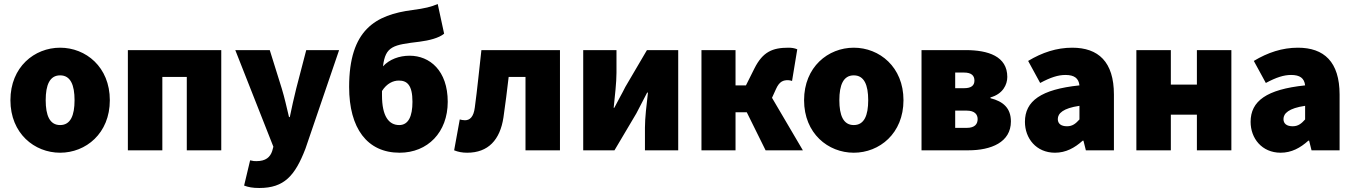

<svg xmlns="http://www.w3.org/2000/svg" viewBox="-20 -750 6758 958"><path d="M280 12C408 12 528 -84 528 -250C528 -416 408 -512 280 -512C152 -512 32 -416 32 -250C32 -84 152 12 280 12ZM280 -126C228 -126 208 -174 208 -250C208 -326 228 -374 280 -374C332 -374 352 -326 352 -250C352 -174 332 -126 280 -126Z M618 0H790V-366H912V0H1084V-500H618Z M1274 188C1398 188 1452 127 1504 -8L1672 -500H1508L1458 -308C1446 -260 1436 -214 1426 -166H1422C1410 -216 1400 -262 1386 -308L1326 -500H1154L1344 -18L1338 4C1328 34 1306 54 1260 54C1250 54 1244 54 1228 50L1198 176C1220 184 1240 188 1274 188Z M1886 -274C1886 -282 1886 -289 1886 -296C1910 -334 1942 -348 1970 -348C2011 -348 2038 -326 2038 -242C2038 -170 2018 -126 1972 -126C1920 -126 1886 -170 1886 -274ZM1974 12C2114 12 2214 -90 2214 -242C2214 -398 2124 -472 2024 -472C1972 -472 1923 -454 1891 -419C1903 -521 1943 -526 2074 -542C2120 -548 2170 -560 2196 -582L2164 -730C2132 -716 2100 -708 2038 -700C1854 -676 1722 -602 1722 -316C1722 -110 1812 12 1974 12Z M2311 12C2416 12 2475 -52 2492 -164C2502 -230 2510 -300 2518 -366H2602V0H2774V-500H2382C2371 -404 2362 -308 2349 -213C2343 -166 2324 -150 2300 -150C2290 -150 2282 -152 2274 -154L2246 0C2266 8 2286 12 2311 12Z M2890 0H3046L3155 -184C3169 -212 3194 -258 3209 -288H3213C3206 -227 3198 -162 3198 -113V0H3364V-500H3208L3100 -316C3086 -287 3060 -242 3045 -212H3042C3048 -272 3056 -338 3056 -387V-500H2890Z M3480 0H3650V-190H3706L3800 0H3986L3832 -262L3852 -306C3869 -344 3888 -350 3912 -350C3919 -350 3926 -348 3932 -346L3958 -504C3944 -510 3930 -512 3914 -512C3835 -512 3786 -492 3744 -408L3702 -324H3650V-500H3480Z M4240 12C4368 12 4488 -84 4488 -250C4488 -416 4368 -512 4240 -512C4112 -512 3992 -416 3992 -250C3992 -84 4112 12 4240 12ZM4240 -126C4188 -126 4168 -174 4168 -250C4168 -326 4188 -374 4240 -374C4292 -374 4312 -326 4312 -250C4312 -174 4292 -126 4240 -126Z M4578 0H4812C4925 0 5024 -40 5024 -144C5024 -210 4986 -244 4922 -260V-264C4984 -281 5006 -328 5006 -366C5006 -469 4911 -500 4798 -500H4578ZM4746 -310V-388H4790C4828 -388 4842 -372 4842 -348C4842 -324 4827 -310 4791 -310ZM4746 -112V-198H4804C4844 -198 4858 -178 4858 -156C4858 -132 4845 -112 4804 -112Z M5244 12C5298 12 5342 -12 5382 -48H5386L5398 0H5538V-278C5538 -442 5460 -512 5330 -512C5252 -512 5180 -488 5110 -446L5170 -336C5222 -364 5260 -376 5296 -376C5340 -376 5362 -360 5366 -324C5174 -304 5094 -246 5094 -142C5094 -60 5150 12 5244 12ZM5304 -120C5274 -120 5258 -133 5258 -156C5258 -184 5284 -210 5366 -222V-154C5348 -134 5332 -120 5304 -120Z M5650 0H5822V-178H5952V0H6124V-500H5952V-328H5822V-500H5650Z M6370 12C6424 12 6468 -12 6508 -48H6512L6524 0H6664V-278C6664 -442 6586 -512 6456 -512C6378 -512 6306 -488 6236 -446L6296 -336C6348 -364 6386 -376 6422 -376C6466 -376 6488 -360 6492 -324C6300 -304 6220 -246 6220 -142C6220 -60 6276 12 6370 12ZM6430 -120C6400 -120 6384 -133 6384 -156C6384 -184 6410 -210 6492 -222V-154C6474 -134 6458 -120 6430 -120Z"/></svg>

Font: Source Sans Pro Black
Style: Regular
Weight: 900
Designer: Paul D. Hunt
Foundry: Adobe Systems Incorporated
Version: Version 3.006;hotconv 1.0.111;makeotfexe 2.5.65597